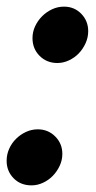

<svg xmlns="http://www.w3.org/2000/svg" viewBox="-21 -549 291 579"><path d="M93 -159Q124 -159 145.5 -137.5Q167 -116 167 -85Q167 -66 159 -49Q151 -32 138.5 -19Q126 -6 109 2Q92 10 74 10Q41 10 20 -11.5Q-1 -33 -1 -64Q-1 -83 6.5 -100Q14 -117 27 -130Q40 -143 57 -151Q74 -159 93 -159ZM172 -529Q203 -529 224 -507.5Q245 -486 245 -455Q245 -436 237 -418.5Q229 -401 216.5 -388Q204 -375 187 -367Q170 -359 152 -359Q120 -359 98.5 -380.5Q77 -402 77 -434Q77 -453 85 -470Q93 -487 106 -500Q119 -513 136 -521Q153 -529 172 -529Z"/></svg>

Font: Rosa Sans
Style: Bold Italic
Weight: 700
Italic angle: -12°
Designer: Pentagram / MCKL
Foundry: Pentagram / MCKL
Version: Version 1.005;September 16, 2019;FontCreator 11.5.0.2425 64-